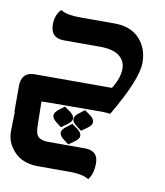

<svg xmlns="http://www.w3.org/2000/svg" viewBox="-82 -491 744 867"><g transform="rotate(10 290.0 -57.5)"><path d="M221.2 3.4 246.1 21Q266.1 34.7 266.1 51.3Q266.1 64.9 245.1 79.6L219.2 98.1L196.8 81.1Q176.3 65.4 176.3 51.3Q176.3 37.6 196.3 22ZM313 3.4 337.9 21Q357.9 34.7 357.9 51.3Q357.9 64.9 337.4 79.6L311 98.1L288.6 81.1Q268.1 65.4 268.1 51.3Q268.1 37.6 288.6 22ZM267.1 74.2 292 91.8Q312 106 312 122.1Q312 135.7 291 150.4L265.1 168.9L242.7 151.9Q222.2 136.2 222.2 122.1Q222.2 108.4 242.7 92.8ZM380.9 307.6Q364.7 297.9 342.8 293.7Q320.8 289.6 295.9 289.6H146.5Q62 289.6 21.5 227.1Q0 195.8 0 154.3L2 65.9H0V-62.5H0.5Q5.4 -116.7 61.5 -116.7H415Q446.8 -167 446.8 -210Q446.8 -246.6 417.7 -268.6Q388.7 -290.5 329.6 -290.5H164.1Q102.5 -290.5 102.5 -353Q102.5 -396 128.4 -423.3Q144.5 -413.6 166.5 -409.4Q188.5 -405.3 213.4 -405.3H377.4Q449.7 -405.3 490.5 -362.3Q531.2 -319.3 531.2 -252.4Q531.2 -175.8 427.7 0Q415 -2.4 389.2 -2.9L163.6 -2L112.3 -1L114.3 106.9Q114.3 148.9 129.4 161.1Q144.5 173.3 173.3 173.3H341.8Q403.3 173.3 403.3 230.5Q403.3 281.2 380.9 307.6Z"/></g></svg>

Font: ALMAS
Style: Bold
Weight: 700
Designer: ALMAS Font/ by Husham Jawad Kadhim, derived from the Bainsely font by/ Paul James MIller
Foundry: High-Logic / Made with FontCreator
Version: Version 1.411;September 19, 2021;FontCreator 14.0.0.2814 32-